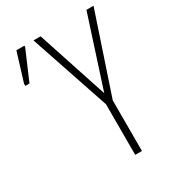

<svg xmlns="http://www.w3.org/2000/svg" viewBox="-174 -814 829 914"><g transform="rotate(-30 241.0 -357.0)"><path d="M318 -328 191 -714H152L299 -278V0H336V-278L482 -714H443ZM10 -546H33L102 -707V-714H58L10 -558Z"/></g></svg>

Font: Noto Sans ExtraCondensed ExtraLight
Style: Regular
Weight: 200
Width: 2
Designer: Monotype Design Team
Foundry: Monotype Imaging Inc.
Version: Version 2.013